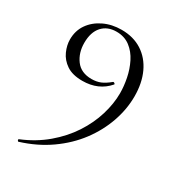

<svg xmlns="http://www.w3.org/2000/svg" viewBox="-165 -497 794 871"><g transform="rotate(30 232.5 -62.0)"><path d="M177 -109Q125 -109 94 -130Q63 -151 49 -182.5Q35 -214 35 -244Q35 -290 59 -324.5Q83 -359 124.5 -379Q166 -399 217 -399Q279 -399 324 -370Q369 -341 393.5 -288.5Q418 -236 418 -166Q418 -99 394.5 -31.5Q371 36 326 96Q281 156 215 202.5Q149 249 65 275Q62 276 59.5 271Q57 266 61 264Q134 234 189.5 187Q245 140 281.5 84Q318 28 336 -31.5Q354 -91 354 -146Q354 -182 346 -222.5Q338 -263 320 -299Q302 -335 272.5 -357.5Q243 -380 201 -380Q154 -380 126.5 -349.5Q99 -319 99 -263Q99 -211 126.5 -174Q154 -137 209 -137Q235 -137 255.5 -145.5Q276 -154 300 -174Q303 -177 308 -173.5Q313 -170 311 -167Q261 -109 177 -109Z"/></g></svg>

Font: Cormorant Garamond Light
Style: Regular
Weight: 400
Version: Version 4.001